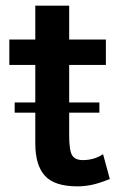

<svg xmlns="http://www.w3.org/2000/svg" viewBox="-20 -640 435 680"><path d="M13 -500H105V-620H225V-500H355V-410H225V-277H332V-241H225V-161Q225 -107 235.5 -90Q246 -73 273 -73Q314 -73 345 -94L369 -6Q329 10 303.5 15Q278 20 254 20Q173 20 139 -17.5Q105 -55 105 -132V-241H32V-277H105V-410H13Z"/></svg>

Font: Moderustic Med
Style: Regular
Weight: 500
Designer: Tural Alisoy
Foundry: TAFT Foundry
Version: Version 2.110